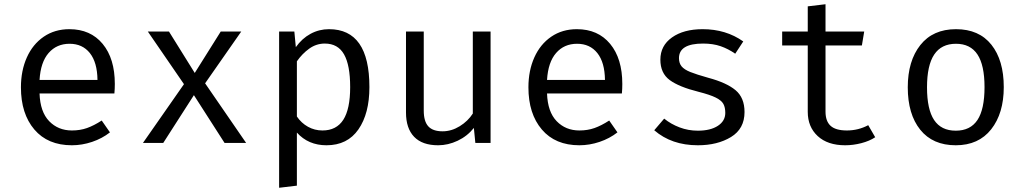

<svg xmlns="http://www.w3.org/2000/svg" viewBox="-20 -676 4840 908"><path d="M320 -59Q359 -59 391.5 -70.5Q424 -82 461 -106L500 -50Q463 -21 415.5 -5Q368 11 320 11Q206 11 142.5 -63.5Q79 -138 79 -263Q79 -342 107 -404.5Q135 -467 187 -502.5Q239 -538 308 -538Q408 -538 465.5 -468.5Q523 -399 523 -279Q523 -256 521 -234H167Q170 -147 212.5 -103Q255 -59 320 -59ZM167 -298H441Q440 -381 405 -425Q370 -469 309 -469Q248 -469 210 -425.5Q172 -382 167 -298Z M656 0 850 -278 679 -527H779L901 -331L1024 -527H1121L950 -282L1144 0H1042L897 -226L752 0Z M1727 -264Q1727 -139 1675 -64Q1623 11 1524 11Q1438 11 1384 -49V202L1300 212V-527H1372L1379 -453Q1408 -494 1448.5 -516Q1489 -538 1536 -538Q1727 -538 1727 -264ZM1384 -386V-125Q1405 -94 1436.5 -76.5Q1468 -59 1505 -59Q1571 -59 1603.5 -109.5Q1636 -160 1636 -264Q1636 -368 1607 -419Q1578 -470 1516 -470Q1476 -470 1442.5 -446Q1409 -422 1384 -386Z M1984 -153Q1984 -102 2005.5 -78.5Q2027 -55 2073 -55Q2115 -55 2154 -79Q2193 -103 2216 -139V-527H2300V0H2228L2221 -71Q2190 -32 2144.5 -10.5Q2099 11 2052 11Q1977 11 1938.5 -29Q1900 -69 1900 -144V-527H1984Z M2720 -59Q2759 -59 2791.5 -70.5Q2824 -82 2861 -106L2900 -50Q2863 -21 2815.5 -5Q2768 11 2720 11Q2606 11 2542.5 -63.5Q2479 -138 2479 -263Q2479 -342 2507 -404.5Q2535 -467 2587 -502.5Q2639 -538 2708 -538Q2808 -538 2865.5 -468.5Q2923 -399 2923 -279Q2923 -256 2921 -234H2567Q2570 -147 2612.5 -103Q2655 -59 2720 -59ZM2567 -298H2841Q2840 -381 2805 -425Q2770 -469 2709 -469Q2648 -469 2610 -425.5Q2572 -382 2567 -298Z M3410 -142Q3410 -168 3401 -184.5Q3392 -201 3365 -214.5Q3338 -228 3283 -242Q3191 -265 3147 -297.5Q3103 -330 3103 -394Q3103 -460 3158 -499Q3213 -538 3303 -538Q3413 -538 3495 -480L3457 -422Q3424 -445 3388 -457.5Q3352 -470 3305 -470Q3191 -470 3191 -401Q3191 -377 3203.5 -362Q3216 -347 3244.5 -335.5Q3273 -324 3330 -308Q3416 -285 3458.5 -249.5Q3501 -214 3501 -146Q3501 -67 3437 -28Q3373 11 3280 11Q3156 11 3074 -60L3121 -115Q3153 -89 3194 -73.5Q3235 -58 3280 -58Q3340 -58 3375 -81Q3410 -104 3410 -142Z M3977 11Q3894 11 3847 -32.5Q3800 -76 3800 -147V-461H3679V-527H3800V-646L3884 -656V-527H4067L4056 -461H3884V-148Q3884 -103 3908 -81Q3932 -59 3985 -59Q4039 -59 4086 -84L4119 -27Q4092 -9 4053.5 1Q4015 11 3977 11Z M4727 -264Q4727 -140 4667.5 -64.5Q4608 11 4500 11Q4391 11 4332 -62.5Q4273 -136 4273 -263Q4273 -388 4332.5 -463Q4392 -538 4501 -538Q4610 -538 4668.5 -464.5Q4727 -391 4727 -264ZM4364 -263Q4364 -159 4397.5 -108.5Q4431 -58 4500 -58Q4569 -58 4602.5 -108.5Q4636 -159 4636 -264Q4636 -368 4602.5 -418.5Q4569 -469 4501 -469Q4432 -469 4398 -418Q4364 -367 4364 -263Z"/></svg>

Font: Fira Mono
Style: Regular
Weight: 400
Designer: Carrois Corporate & Edenspiekermann AG
Foundry: Carrois Corporate GbR & Edenspiekermann AG
Version: Version 3.206